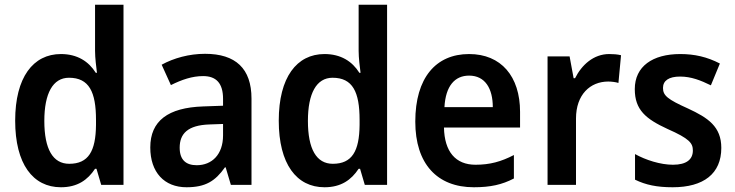

<svg xmlns="http://www.w3.org/2000/svg" viewBox="-20 -780 3099 810"><path d="M237 10C307 10 350 -21 381 -68H387L407 0H501V-760H381V-566C381 -535 386 -498 389 -473H384C354 -521 306 -552 237 -552C120 -552 44 -454 44 -271C44 -88 119 10 237 10ZM272 -89C203 -89 167 -151 167 -270C167 -386 203 -452 271 -452C356 -452 385 -392 385 -274V-253C384 -142 353 -89 272 -89Z M845 -553C778 -553 713 -535 662 -507L701 -421C747 -444 791 -459 837 -459C892 -459 921 -429 921 -363V-334L837 -331C689 -326 614 -270 614 -158C614 -53 673 10 767 10C847 10 888 -16 929 -74H932L954 0H1041V-364C1041 -491 974 -553 845 -553ZM864 -255 921 -257V-209C921 -128 874 -83 810 -83C766 -83 738 -104 738 -157C738 -216 772 -252 864 -255Z M1349 10C1419 10 1462 -21 1493 -68H1499L1519 0H1613V-760H1493V-566C1493 -535 1498 -498 1501 -473H1496C1466 -521 1418 -552 1349 -552C1232 -552 1156 -454 1156 -271C1156 -88 1231 10 1349 10ZM1384 -89C1315 -89 1279 -151 1279 -270C1279 -386 1315 -452 1383 -452C1468 -452 1497 -392 1497 -274V-253C1496 -142 1465 -89 1384 -89Z M1959 -552C1819 -552 1732 -452 1732 -267C1732 -89 1824 10 1979 10C2049 10 2098 -1 2148 -27V-126C2094 -98 2047 -85 1986 -85C1902 -85 1855 -140 1853 -242H2174V-308C2174 -458 2094 -552 1959 -552ZM1959 -461C2027 -461 2059 -406 2059 -328H1855C1860 -418 1899 -461 1959 -461Z M2550 -552C2484 -552 2434 -506 2406 -450H2400L2383 -542H2290V0H2410V-280C2410 -381 2470 -436 2546 -436C2558 -436 2578 -434 2589 -430L2600 -547C2585 -551 2565 -552 2550 -552Z M3023 -156C3023 -246 2967 -283 2883 -322C2796 -361 2777 -377 2777 -409C2777 -440 2802 -457 2849 -457C2896 -457 2936 -441 2979 -420L3017 -512C2963 -540 2910 -552 2850 -552C2733 -552 2658 -500 2658 -404C2658 -316 2705 -278 2796 -236C2889 -195 2903 -176 2903 -145C2903 -108 2877 -85 2819 -85C2766 -85 2704 -105 2659 -130V-22C2704 0 2751 10 2818 10C2948 10 3023 -47 3023 -156Z"/></svg>

Font: Noto Sans Kannada SemiCondensed SemiBold
Style: Regular
Weight: 600
Width: 4
Designer: Jelle Bosma - Monotype Design Team
Foundry: Monotype Imaging Inc.
Version: Version 2.005